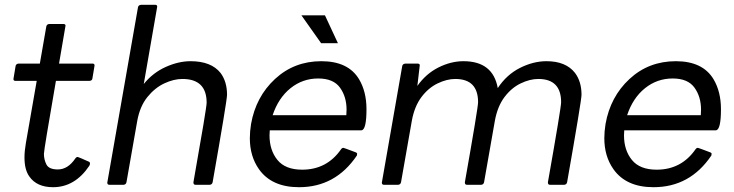

<svg xmlns="http://www.w3.org/2000/svg" viewBox="-20 -770 3058 800"><path d="M201 10Q133 10 102 -35Q82 -63 82 -114Q82 -141 88 -175L133 -433H44Q36 -433 36 -441L45 -495Q47 -504 57 -505H146L173 -660Q175 -669 185 -670H244Q253 -670 253 -663L226 -505H366Q374 -505 374 -497L365 -443Q364 -434 353 -433H213Q163 -145 163 -129Q163 -105 173.5 -84.5Q184 -64 221 -64Q263 -64 294 -110Q298 -116 304 -116Q306 -116 351 -96Q355 -94 355 -89Q355 -84 352 -79Q292 10 201 10Z M854 0H795Q786 0 786 -9V-11Q841 -321 841 -342Q841 -441 740 -441Q704 -441 664.5 -422.5Q625 -404 594 -365.5Q563 -327 552 -267L507 -11Q505 -1 495 0H436Q427 0 427 -9L555 -740Q557 -749 568 -750H627Q635 -750 635 -742L579 -420Q617 -467 670.5 -491Q724 -515 774 -515Q860 -515 899 -466Q926 -430 926 -375Q926 -352 866 -11Q864 -1 854 0Z M1423 -290 1424 -313Q1424 -367 1396.5 -405Q1369 -443 1306 -443Q1241 -443 1190.5 -402.5Q1140 -362 1116 -290ZM1226 10Q1112 10 1059 -65Q1021 -119 1021 -194Q1021 -222 1026 -253Q1046 -367 1126 -441Q1206 -515 1319 -515Q1431 -515 1476 -440Q1507 -388 1507 -315Q1507 -229 1486 -227H1104L1103 -206Q1103 -144 1136 -103.5Q1169 -63 1239 -63Q1342 -63 1401 -148Q1405 -154 1411 -154Q1413 -154 1463 -135Q1468 -133 1468 -129L1467 -122Q1378 10 1226 10ZM1388 -590H1318L1236 -706H1334Z M2331 0H2272Q2263 0 2263 -9V-11Q2318 -322 2318 -344Q2318 -441 2223 -441Q2188 -441 2149.5 -422.5Q2111 -404 2082 -365.5Q2053 -327 2042 -267L1997 -11Q1995 -1 1985 0H1926Q1917 0 1917 -9V-11Q1972 -322 1972 -344Q1972 -441 1877 -441Q1842 -441 1803.5 -422.5Q1765 -404 1736 -365.5Q1707 -327 1696 -267L1651 -11Q1649 -1 1639 0H1580Q1571 0 1571 -9L1656 -495Q1658 -504 1669 -505H1720Q1729 -505 1729 -498L1719 -412Q1755 -463 1807 -489Q1859 -515 1911 -515Q2034 -515 2054 -403Q2091 -459 2146.5 -487Q2202 -515 2257 -515Q2338 -515 2376 -466Q2403 -430 2403 -375Q2403 -352 2343 -11Q2341 -1 2331 0Z M2703 10Q2589 10 2536 -65Q2498 -119 2498 -194Q2498 -222 2503 -253Q2523 -367 2603 -441Q2683 -515 2796 -515Q2908 -515 2953 -440Q2984 -388 2984 -315Q2984 -229 2963 -227H2581L2580 -206Q2580 -144 2613 -103.5Q2646 -63 2716 -63Q2819 -63 2878 -148Q2882 -154 2888 -154Q2890 -154 2940 -135Q2945 -133 2945 -129L2944 -122Q2855 10 2703 10ZM2900 -290 2901 -313Q2901 -367 2873.5 -405Q2846 -443 2783 -443Q2718 -443 2667.5 -402.5Q2617 -362 2593 -290Z"/></svg>

Font: YamahaIndonesia935. App
Style: Italic
Weight: 400
Italic angle: -10°
Designer: Dalton Maag Ltd
Foundry: Dalton Maag Ltd
Version: Version 1.002; January 01, 2024; Regular/Italic